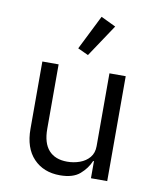

<svg xmlns="http://www.w3.org/2000/svg" viewBox="-87 -848 775 930"><g transform="rotate(10 300.0 -383.5)"><path d="M422 -84H418Q402 -46 368.5 -17Q335 12 271 12Q190 12 141 -39.5Q92 -91 92 -185V-516H172V-199Q172 -129 203.5 -94Q235 -59 294 -59Q326 -59 355.5 -69.5Q385 -80 403.5 -102Q422 -124 422 -158V-516H502V0H422ZM304 -585 252 -609 337 -779 410 -744Z"/></g></svg>

Font: Lilex
Style: Regular
Weight: 400
Monospace: yes
Designer: Mike Abbink, Paul van der Laan, Pieter van Rosmalen, Mikhael Khrustik
Foundry: Mikhael Khrustik
Version: Version 2.510